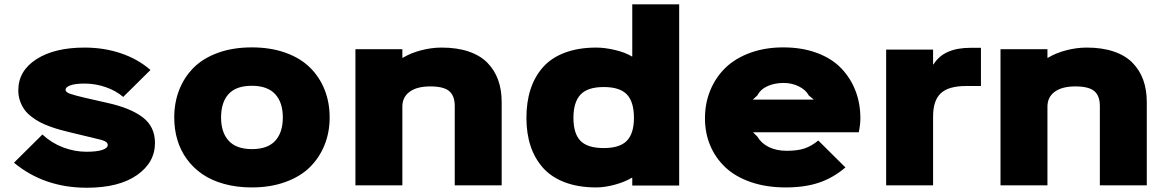

<svg xmlns="http://www.w3.org/2000/svg" viewBox="-20 -860 5412 891"><path d="M699.2 -196.8Q699.2 -105.5 615.2 -47.1Q531.2 11.2 382.8 11.2Q184.6 11.2 44.9 -105L176.8 -235.8Q219.2 -196.3 272.7 -176Q326.2 -155.8 380.9 -155.8Q429.2 -155.8 454.6 -164.3Q480 -172.9 480 -187Q480 -197.8 467.3 -204.3Q454.6 -210.9 416 -219.2Q410.6 -220.2 361.3 -232.4Q312 -244.6 304.2 -246.1Q277.8 -252.4 257.6 -258.1Q237.3 -263.7 211.2 -273.2Q185.1 -282.7 165.5 -293Q146 -303.2 126.2 -318.4Q106.4 -333.5 93.8 -350.8Q81.1 -368.2 73 -391.4Q64.9 -414.6 64.9 -440.9Q64.9 -531.2 148.9 -585.2Q232.9 -639.2 372.1 -639.2Q463.4 -639.2 542.2 -612.3Q621.1 -585.4 678.2 -535.2L551.8 -410.2Q517.6 -439.5 470 -455.8Q422.4 -472.2 372.1 -472.2Q330.1 -472.2 307.1 -464.1Q284.2 -456.1 284.2 -442.9Q284.2 -432.6 304 -425.3Q323.7 -418 376 -405.8L477.1 -382.8Q585.9 -358.9 642.6 -315.4Q699.2 -272 699.2 -196.8Z M1005.9 -314.9Q1005.9 -245.1 1041.5 -206.5Q1077.1 -168 1149.4 -168Q1221.7 -168 1257.1 -206.5Q1292.5 -245.1 1292.5 -314.9Q1292.5 -384.8 1256.8 -423.3Q1221.2 -461.9 1148.4 -461.9Q1075.7 -461.9 1040.8 -423.6Q1005.9 -385.3 1005.9 -314.9ZM1509.8 -314.9Q1509.8 -246.6 1486.3 -187.7Q1462.9 -128.9 1418.5 -84.7Q1374 -40.5 1304.4 -15.4Q1234.9 9.8 1148.4 9.8Q1078.1 9.8 1019.5 -6.6Q960.9 -22.9 918.5 -52.2Q876 -81.5 846.7 -122.1Q817.4 -162.6 803 -211.2Q788.6 -259.8 788.6 -314.9Q788.6 -383.8 811.5 -442.6Q834.5 -501.5 878.4 -545.7Q922.4 -589.8 991.7 -615Q1061 -640.1 1148.4 -640.1Q1235.8 -640.1 1305.2 -615.2Q1374.5 -590.3 1418.9 -546.1Q1463.4 -502 1486.6 -443.1Q1509.8 -384.3 1509.8 -314.9Z M2308.1 -386.2V0H2090.3V-368.2Q2090.3 -415.5 2064.5 -437.3Q2038.6 -459 1977.1 -459Q1914.6 -459 1880.9 -434.1Q1847.2 -409.2 1847.2 -365.2V0H1629.4V-631.8H1847.2V-591.8H1849.1Q1886.7 -614.3 1934.6 -626.7Q1982.4 -639.2 2029.3 -639.2Q2100.6 -639.2 2154.3 -621.1Q2208 -603 2241.5 -569.1Q2274.9 -535.2 2291.5 -489.5Q2308.1 -443.8 2308.1 -386.2Z M2921.9 -313Q2921.9 -387.2 2889.2 -421.6Q2856.4 -456.1 2781.7 -456.1Q2707 -456.1 2674.1 -421.1Q2641.1 -386.2 2641.1 -313Q2641.1 -240.2 2673.8 -206.5Q2706.5 -172.9 2781.7 -172.9Q2856.4 -172.9 2889.2 -207Q2921.9 -241.2 2921.9 -313ZM3131.8 -839.8V1H2914.1V-35.2H2912.1Q2879.9 -15.6 2833 -2.9Q2786.1 9.8 2747.1 9.8Q2664.6 9.8 2602.1 -13.7Q2539.6 -37.1 2500.7 -80.3Q2461.9 -123.5 2442.4 -181.9Q2422.9 -240.2 2422.9 -313Q2422.9 -386.7 2442.1 -445.8Q2461.4 -504.9 2500.2 -548.6Q2539.1 -592.3 2601.8 -615.7Q2664.6 -639.2 2747.1 -639.2Q2787.1 -639.2 2834.5 -627.9Q2881.8 -616.7 2912.1 -598.1H2914.1V-839.8Z M3473.6 -397.9H3756.3L3733.4 -417Q3719.7 -442.9 3687.3 -459Q3654.8 -475.1 3616.7 -475.1Q3575.7 -475.1 3542.7 -460.7Q3509.8 -446.3 3494.6 -417ZM3972.7 -311Q3972.7 -283.2 3965.3 -246.1H3474.6L3494.6 -226.1Q3512.7 -194.8 3548.1 -177.5Q3583.5 -160.2 3631.3 -160.2Q3680.7 -160.2 3713.4 -171.1Q3746.1 -182.1 3777.3 -208L3903.3 -83Q3846.7 -34.7 3781 -12.5Q3715.3 9.8 3626.5 9.8Q3536.1 9.8 3464.1 -15.1Q3392.1 -40 3345.9 -83.7Q3299.8 -127.4 3275.6 -185.3Q3251.5 -243.2 3251.5 -311Q3251.5 -381.3 3276.4 -441.4Q3301.3 -501.5 3346.9 -545.7Q3392.6 -589.8 3461.7 -615Q3530.8 -640.1 3614.7 -640.1Q3701.7 -640.1 3770.8 -614.5Q3839.8 -588.9 3883.3 -543.7Q3926.8 -498.5 3949.7 -439.5Q3972.7 -380.4 3972.7 -311Z M4532.2 -638.2V-460.9H4463.9Q4381.8 -460.9 4345.9 -427.2Q4310.1 -393.6 4310.1 -319.8V0H4092.3V-629.9H4310.1V-561H4312Q4358.9 -638.2 4483.9 -638.2Z M5301.8 -386.2V0H5084V-368.2Q5084 -415.5 5058.1 -437.3Q5032.2 -459 4970.7 -459Q4908.2 -459 4874.5 -434.1Q4840.8 -409.2 4840.8 -365.2V0H4623V-631.8H4840.8V-591.8H4842.8Q4880.4 -614.3 4928.2 -626.7Q4976.1 -639.2 5022.9 -639.2Q5094.2 -639.2 5147.9 -621.1Q5201.7 -603 5235.1 -569.1Q5268.6 -535.2 5285.2 -489.5Q5301.8 -443.8 5301.8 -386.2Z"/></svg>

Font: Sinkin Sans 900 X Black
Style: Regular
Weight: 950
Designer: Keith Bates
Foundry: K-Type
Version: Sinkin Sans (version 1.0)  by Keith Bates   •   © 2014   www